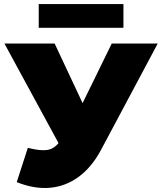

<svg xmlns="http://www.w3.org/2000/svg" viewBox="-20 -916 804 952"><path d="M118 -183Q180 -167 215 -172.5Q250 -178 277 -215L311 -263L331 -285L534 -700H762L481 -173Q435 -87 370.5 -39.5Q306 8 228 15Q150 22 63 -13ZM328 -100 2 -700H251L456 -263ZM172 -778V-896H592V-778Z"/></svg>

Font: MOST Montserrat Black
Style: Regular
Weight: 900
Designer: Julieta Ulanovsky
Foundry: Julieta Ulanovsky
Version: Version 8.000;March 11, 2024;FontCreator 15.0.0.2926 64-bit